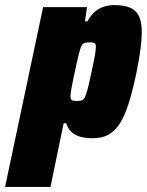

<svg xmlns="http://www.w3.org/2000/svg" viewBox="-73 -538 580 757"><path d="M-53 199 97 -510H270L262 -454H272Q285 -479 302.5 -493Q320 -507 339.5 -512.5Q359 -518 377 -518Q414 -518 438 -508.5Q462 -499 474 -476Q486 -453 486 -411Q486 -383 481 -345Q476 -307 466 -256Q450 -180 434 -129.5Q418 -79 398 -49Q378 -19 352.5 -6Q327 7 293 7Q266 7 245 1.5Q224 -4 209.5 -17Q195 -30 188 -52H178L126 199ZM230 -140Q242 -140 249 -142Q256 -144 261.5 -154.5Q267 -165 273 -188.5Q279 -212 288 -255Q297 -296 301 -319Q305 -342 305 -353Q305 -362 302.5 -365.5Q300 -369 294.5 -370Q289 -371 279 -371Q269 -371 262.5 -369.5Q256 -368 251.5 -362.5Q247 -357 243 -344Q240 -335 235.5 -316Q231 -297 226 -273.5Q221 -250 216 -227Q211 -204 208 -185.5Q205 -167 205 -159Q205 -146 211 -143Q217 -140 230 -140Z"/></svg>

Font: Saira SemiCondensed Black
Style: Italic
Weight: 900
Width: 4
Italic angle: -12°
Designer: Hector Gatti with collaboration of the Omnibus-Type team
Foundry: Omnibus-Type
Version: Version 1.101